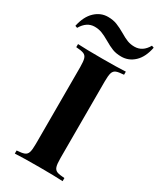

<svg xmlns="http://www.w3.org/2000/svg" viewBox="-259 -1000 899 1075"><g transform="rotate(30 190.5 -462.0)"><path d="M343 -688Q309 -686 294 -680Q279 -674 273.5 -657Q268 -640 268 -602V-106Q268 -68 273.5 -51Q279 -34 294 -28Q309 -22 343 -20V0Q289 -3 192 -3Q85 -3 34 0V-20Q67 -22 82.5 -28Q98 -34 103.5 -51Q109 -68 109 -106V-602Q109 -640 103.5 -657Q98 -674 82.5 -680Q67 -686 34 -688V-708Q85 -705 192 -705Q289 -705 343 -708ZM219 -886Q247 -869 268 -861Q289 -853 314 -853Q367 -853 397 -907L411 -902Q398 -836 362 -802Q326 -768 278 -768Q245 -768 220.5 -777.5Q196 -787 164 -806Q135 -823 113.5 -831Q92 -839 67 -839Q16 -839 -16 -784L-30 -789Q-16 -855 20.5 -889.5Q57 -924 104 -924Q137 -924 162.5 -914Q188 -904 219 -886Z"/></g></svg>

Font: Playfair Display SC
Style: Bold
Weight: 700
Designer: Claus Eggers Sørensen
Foundry: Claus Eggers Sørensen
Version: Version 1.200; ttfautohint (v1.6)